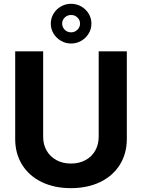

<svg xmlns="http://www.w3.org/2000/svg" viewBox="-20 -976 744 1006"><path d="M644.5 -707V-248Q644.5 -171.4 607.9 -112.8Q571.3 -54.2 504.9 -22.2Q438.5 9.8 351.6 9.8Q264.6 9.8 198.5 -22.2Q132.3 -54.2 95.9 -112.8Q59.6 -171.4 59.6 -248V-707H206.1V-259.8Q206.1 -219.2 224.1 -187.3Q242.2 -155.3 275.4 -137.2Q308.6 -119.1 351.6 -119.1Q395 -119.1 428.2 -137.2Q461.4 -155.3 479.2 -187.3Q497.1 -219.2 497.1 -259.8V-707ZM246.1 -852.5Q246.1 -880.4 260.5 -904.3Q274.9 -928.2 299.3 -942.1Q323.7 -956.1 352.5 -956.1Q381.3 -956.1 405.8 -942.1Q430.2 -928.2 444.6 -904.3Q459 -880.4 459 -852.5Q459 -824.2 444.6 -800.3Q430.2 -776.4 405.8 -762.2Q381.3 -748 352.5 -748Q323.7 -748 299.3 -762.2Q274.9 -776.4 260.5 -800.3Q246.1 -824.2 246.1 -852.5ZM399.4 -852.5Q399.4 -871.1 385.7 -884.3Q372.1 -897.5 352.5 -897.5Q333 -897.5 319.3 -884.3Q305.7 -871.1 305.7 -852.5Q305.7 -833.5 319.3 -820.1Q333 -806.6 352.5 -806.6Q371.6 -806.6 385.5 -820.1Q399.4 -833.5 399.4 -852.5Z"/></svg>

Font: Pretendard Std
Style: Bold
Weight: 700
Designer: Base glyphs from Inter by Rasmus Andersson; Hangeul glyphs from Noto Sans CJK(Source Han Sans) by Jang Soo-young and Kan
Foundry: Kil Hyung-jin
Version: Version 1.309